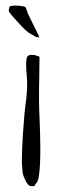

<svg xmlns="http://www.w3.org/2000/svg" viewBox="-20 -670 205 681"><path d="M21.5 -649.4Q28.3 -650.4 36.1 -650.4Q43 -650.4 50.8 -649.4Q65.4 -647.5 69.3 -645.5Q72.3 -643.6 79.1 -621.1Q79.1 -620.1 117.2 -543.9Q118.2 -541 118.2 -539.1Q118.2 -538.1 118.2 -538.1Q118.2 -538.1 117.2 -537.1Q115.2 -537.1 112.3 -538.1Q108.4 -539.1 105.5 -540Q99.6 -543 97.7 -544.9Q96.7 -545.9 88.9 -549.8Q75.2 -555.7 43 -591.8Q10.7 -626 10.7 -632.8Q10.7 -632.8 10.7 -632.8Q12.7 -638.7 12.7 -640.6Q12.7 -648.4 21.5 -649.4ZM77.1 -469.7Q83 -475.6 92.8 -475.6Q96.7 -475.6 102.5 -474.6Q119.1 -470.7 120.1 -467.8Q120.1 -467.8 119.1 -387.7Q117.2 -304.7 120.1 -255.9Q123 -189.5 123 -141.6Q123 -85.9 119.1 -54.7Q116.2 -27.3 109.4 -21.5Q103.5 -15.6 103.5 -11.7Q103.5 -9.8 94.7 -9.8Q92.8 -9.8 90.8 -9.8Q79.1 -9.8 69.3 -32.2Q62.5 -45.9 60.5 -55.7Q59.6 -65.4 57.6 -90.8Q57.6 -96.7 57.6 -104.5Q57.6 -137.7 61.5 -198.2Q66.4 -272.5 73.2 -320.3Q78.1 -364.3 75.2 -398.4Q69.3 -457 77.1 -469.7Z"/></svg>

Font: Yahfie
Style: Heavy
Weight: 600
Designer: Joe Palazzolo
Foundry: jozolo LLC
Version: Version 001.000